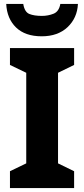

<svg xmlns="http://www.w3.org/2000/svg" viewBox="-20 -959 429 979"><path d="M357.9 -85.9 275.9 -126V-587.9L357.9 -627.9V-713.9H30.8V-627.9L113.8 -587.9V-126L30.8 -85.9V0H357.9ZM287.6 -939C283.2 -913.1 271.5 -896.5 253.4 -889.2C234.9 -881.8 214.8 -877.9 193.8 -877.9C167 -877.9 146 -881.3 129.9 -887.7C113.8 -894 103 -911.1 98.6 -939H11.7C14.2 -888.7 31.2 -848.6 62 -818.8C92.8 -789.1 136.2 -773.9 192.9 -773.9C247.6 -773.9 291.5 -789.6 324.2 -820.3C356.9 -851.1 375 -890.6 377.4 -939Z"/></svg>

Font: Avrile Sans
Style: Bold
Weight: 700
Designer: Monotype Design Team, Google (font), Stefan Peev (BGR Cyrillic), Cristiano Sobral (main changes)
Foundry: The Avrile Sans Project Authors
Version: Version 3.110